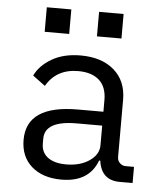

<svg xmlns="http://www.w3.org/2000/svg" viewBox="-53 -768 705 827"><g transform="rotate(5 300.0 -355.0)"><path d="M495 0Q414 0 403 -84H398Q362 12 243 12Q162 12 114 -30Q66 -72 66 -145Q66 -295 288 -295H398V-346Q398 -402 366 -431Q334 -460 275 -460Q181 -460 137 -384L83 -424Q104 -468 155 -498Q206 -528 280 -528Q371 -528 424.5 -481.5Q478 -435 478 -354V-106Q478 -91 488.5 -80.5Q499 -70 514 -70H550V0ZM398 -150V-235H288Q150 -235 150 -157V-136Q150 -97 178.5 -76Q207 -55 257 -55Q318 -55 358 -82.5Q398 -110 398 -150ZM448 -722V-616H342V-722ZM222 -722V-616H116V-722Z"/></g></svg>

Font: iA Writer Duo S
Style: Regular
Weight: 400
Designer: Mike Abbink, Paul van der Laan, Pieter van Rosmalen, Oliver Reichenstein
Foundry: Bold Monday and Information Architects Inc.
Version: Version 2.000